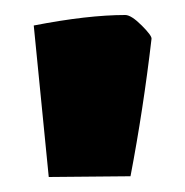

<svg xmlns="http://www.w3.org/2000/svg" viewBox="-20 -717 247 256"><path d="M25 -683Q97 -697 147 -697Q155 -697 169 -683Q183 -669 182 -665Q171 -571 154 -482L45 -481Z"/></svg>

Font: Grenze Black
Style: Regular
Weight: 900
Designer: Renata Polastri
Foundry: Omnibus-Type
Version: Version 1.002; ttfautohint (v1.8)